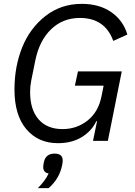

<svg xmlns="http://www.w3.org/2000/svg" viewBox="-20 -730 701 995"><path d="M263 66Q305 66 305 102Q305 111 302 126Q288 196 232 245H176Q215 206 232 169Q204 164 204 136Q204 127 207 112Q216 66 263 66ZM462 0 483 -102H479Q456 -52 404.5 -20Q353 12 280 12Q178 12 116.5 -60.5Q55 -133 55 -266Q55 -385 95 -484.5Q135 -584 215.5 -647Q296 -710 404 -710Q494 -710 556 -667.5Q618 -625 640 -551L567 -518Q524 -637 394 -637Q306 -637 245 -578.5Q184 -520 163 -417L142 -313Q136 -283 136 -253Q136 -162 180 -111.5Q224 -61 304 -61Q378 -61 434 -105.5Q490 -150 506 -231L517 -286H368L384 -360H611L539 0Z"/></svg>

Font: Aneliza
Style: Italic
Weight: 400
Italic angle: -11.31°
Designer: Mike Abbink, Paul van der Laan, Pieter van Rosmalen
Foundry: Bold Monday
Version: Version 3.0